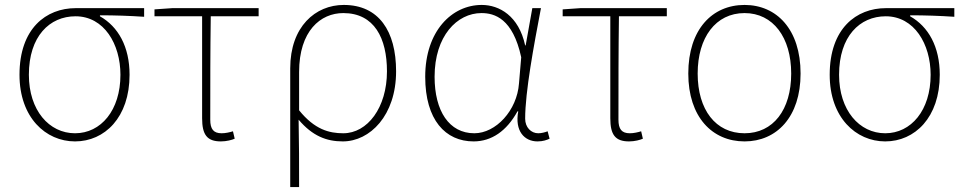

<svg xmlns="http://www.w3.org/2000/svg" viewBox="-20 -560 3900 778"><path d="M284 13C404 13 505 -84 505 -257C505 -371 459 -452 385 -494V-498C446 -498 503 -496 564 -492V-527H287C167 -527 59 -445 59 -257C59 -84 165 13 284 13ZM284 -20C179 -20 97 -113 97 -257C97 -413 181 -494 286 -494C402 -494 468 -381 468 -257C468 -113 389 -20 284 -20Z M875 13C898 13 920 7 931 2L924 -28C911 -24 894 -20 878 -20C845 -20 832 -37 832 -75C832 -215 832 -353 834 -494H1028V-527H678L606 -522V-494H799V-81C799 -14 819 13 875 13Z M1156 198H1192C1192 92 1192 31 1190 -75C1246 -9 1303 13 1369 13C1479 13 1585 -92 1585 -271C1585 -434 1515 -540 1373 -540C1258 -540 1156 -452 1156 -283ZM1371 -20C1314 -20 1255 -35 1192 -113V-268C1192 -435 1279 -507 1371 -507C1497 -507 1548 -405 1548 -271C1548 -124 1469 -20 1371 -20Z M1899 13C1972 13 2033 -29 2077 -109H2080C2065 -29 2105 13 2158 13C2181 13 2196 7 2207 2L2199 -28C2189 -24 2174 -20 2161 -20C2132 -20 2108 -44 2108 -79C2108 -188 2143 -375 2172 -527H2137L2110 -376H2108C2082 -496 2003 -540 1932 -540C1811 -540 1703 -434 1703 -249C1703 -74 1785 13 1899 13ZM1902 -20C1800 -20 1741 -110 1741 -249C1741 -414 1832 -507 1931 -507C1984 -507 2058 -485 2092 -328L2083 -222C2075 -112 1989 -20 1902 -20Z M2529 13C2552 13 2574 7 2585 2L2578 -28C2565 -24 2548 -20 2532 -20C2499 -20 2486 -37 2486 -75C2486 -215 2486 -353 2488 -494H2682V-527H2332L2260 -522V-494H2453V-81C2453 -14 2473 13 2529 13Z M2997 13C3127 13 3224 -86 3224 -262C3224 -441 3127 -540 2997 -540C2866 -540 2769 -441 2769 -262C2769 -86 2866 13 2997 13ZM2997 -20C2880 -20 2807 -115 2807 -262C2807 -408 2880 -507 2997 -507C3113 -507 3186 -408 3186 -262C3186 -115 3113 -20 2997 -20Z M3567 13C3687 13 3788 -84 3788 -257C3788 -371 3742 -452 3668 -494V-498C3729 -498 3786 -496 3847 -492V-527H3570C3450 -527 3342 -445 3342 -257C3342 -84 3448 13 3567 13ZM3567 -20C3462 -20 3380 -113 3380 -257C3380 -413 3464 -494 3569 -494C3685 -494 3751 -381 3751 -257C3751 -113 3672 -20 3567 -20Z"/></svg>

Font: Noto Sans CJK JP Thin
Style: Regular
Weight: 250
Designer: Ryoko NISHIZUKA (kana & ideographs); Paul D. Hunt (Latin, Greek & Cyrillic); Wenlong ZHANG (bopomofo); Sandoll Communica
Foundry: Adobe Systems Incorporated
Version: Version 1.004;PS 1.004;hotconv 1.0.82;makeotf.lib2.5.63406